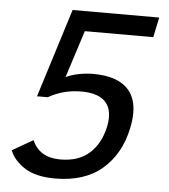

<svg xmlns="http://www.w3.org/2000/svg" viewBox="-51 -722 687 782"><g transform="rotate(5 293.0 -331.0)"><path d="M202.1 14.2Q124 14.2 78.6 -14.9Q33.2 -43.9 17.1 -85L102.1 -133.8Q132.3 -64.9 216.8 -64.9Q292.5 -64.9 336.9 -105.5Q381.3 -146 396 -215.8Q399.9 -234.9 399.9 -251.5Q399.9 -348.1 278.3 -348.1Q205.6 -348.1 144.5 -313H100.6L214.4 -675.8H568.4L551.3 -594.2H271.5L209.5 -400.9Q232.4 -412.1 262.7 -418Q293 -423.8 320.8 -423.8Q424.8 -423.8 468.3 -371.1Q497.1 -335.9 497.1 -279.3Q497.1 -250.5 489.7 -215.8Q467.3 -109.9 395.3 -47.9Q323.2 14.2 202.1 14.2Z"/></g></svg>

Font: Cadman
Style: Italic
Weight: 400
Italic angle: -12°
Designer: Paul James MIller
Foundry: High-Logic / Made with FontCreator
Version: Version 2.114;March 28, 2021;FontCreator 13.0.0.2683 64-bit